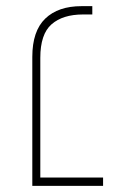

<svg xmlns="http://www.w3.org/2000/svg" viewBox="-20 -604 390 624"><path d="M85 0V-419Q85 -503 127 -543.5Q169 -584 245 -584H280V-557H250Q184 -557 147.5 -525Q111 -493 111 -416V-27H315V0Z"/></svg>

Font: Noto Sans Hebrew Thin
Style: Regular
Weight: 250
Designer: Monotype Design Team
Foundry: Monotype Imaging Inc.
Version: Version 2.003